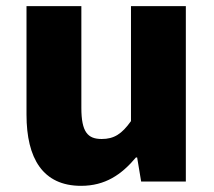

<svg xmlns="http://www.w3.org/2000/svg" viewBox="-20 -589 694 623"><path d="M243 14C321 14 374 -22 421 -78H425L438 0H583V-569H405V-196C375 -154 350 -138 310 -138C265 -138 244 -160 244 -239V-569H66V-217C66 -75 119 14 243 14Z"/></svg>

Font: Noto Sans CJK JP Black
Style: Regular
Weight: 900
Designer: Ryoko NISHIZUKA (kana & ideographs); Paul D. Hunt (Latin, Greek & Cyrillic); Wenlong ZHANG (bopomofo); Sandoll Communica
Foundry: Adobe Systems Incorporated
Version: Version 1.004;PS 1.004;hotconv 1.0.82;makeotf.lib2.5.63406